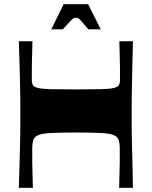

<svg xmlns="http://www.w3.org/2000/svg" viewBox="-20 -897 725 917"><path d="M70 0Q72 -72 73.5 -118Q75 -164 75.5 -194.5Q76 -225 76.5 -247.5Q77 -270 77 -293.5Q77 -317 77 -350Q77 -383 77 -406.5Q77 -430 76.5 -452.5Q76 -475 75.5 -505.5Q75 -536 73.5 -582Q72 -628 70 -700H135Q134 -666 133.5 -642.5Q133 -619 132.5 -601.5Q132 -584 132 -571Q132 -558 132 -544.5Q132 -531 132 -515Q132 -499 137.5 -490Q143 -481 163 -476.5Q183 -472 225.5 -471Q268 -470 343 -470Q417 -470 459.5 -471Q502 -472 522 -476.5Q542 -481 547.5 -490Q553 -499 553 -515Q553 -531 553 -544.5Q553 -558 553 -571Q553 -584 552.5 -601.5Q552 -619 551.5 -642.5Q551 -666 550 -700H615Q613 -628 612 -582Q611 -536 610.5 -505.5Q610 -475 609.5 -452.5Q609 -430 609 -406.5Q609 -383 609 -350Q609 -317 609 -293.5Q609 -270 609.5 -247.5Q610 -225 610.5 -194.5Q611 -164 612.5 -118Q614 -72 615 0H549Q550 -36 550.5 -59.5Q551 -83 551.5 -100Q552 -117 552 -130Q552 -143 552 -156Q552 -169 552 -186Q552 -214 546.5 -229.5Q541 -245 521 -252.5Q501 -260 458.5 -262Q416 -264 343 -264Q269 -264 227 -262Q185 -260 165 -252.5Q145 -245 139.5 -229.5Q134 -214 134 -186Q134 -169 134 -156Q134 -143 134 -130Q134 -117 134.5 -100Q135 -83 135.5 -59.5Q136 -36 137 0ZM225 -757 284 -877H401L461 -757H402Q379 -784 369 -795.5Q359 -807 354.5 -809.5Q350 -812 343 -812Q336 -812 331 -809.5Q326 -807 315.5 -795.5Q305 -784 280 -757Z"/></svg>

Font: Ojuju ExtraLight
Style: Bold
Weight: 700
Version: Version 1.000